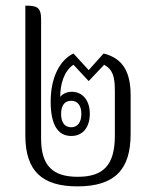

<svg xmlns="http://www.w3.org/2000/svg" viewBox="-20 -652 549 682"><path d="M255 10C388 10 444 -50 444 -176V-313C444 -388 422 -444 348 -462L295 -403L241 -462C191 -438 160 -375 160 -291C160 -210 185 -169 233 -169C276 -169 299 -202 299 -248C299 -297 272 -326 235 -326C219 -326 204 -320 194 -308V-310C194 -353 208 -401 241 -422L295 -364L350 -422C382 -404 388 -378 388 -327V-170C388 -64 346 -24 256 -24C169 -24 126 -62 126 -159V-584C126 -627 110 -632 70 -632V-171C70 -43 131 10 255 10ZM233 -200C210 -200 197 -217 197 -247C197 -278 210 -294 233 -294C255 -294 269 -278 269 -247C269 -217 255 -200 233 -200Z"/></svg>

Font: Noto Serif Thai ExtraCondensed Light
Style: Regular
Weight: 300
Width: 2
Designer: Monotype Design Team
Foundry: Monotype Imaging Inc.
Version: Version 2.002